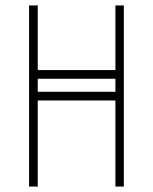

<svg xmlns="http://www.w3.org/2000/svg" viewBox="-20 -687 562 707"><path d="M405 -397H119V-349H405ZM405 -429V-667H436V0H405V-317H119V0H87V-667H119V-429Z"/></svg>

Font: Zector
Style: Regular
Weight: 400
Designer: GGBot
Version: 0.72